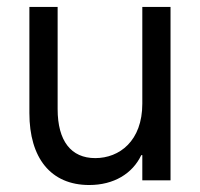

<svg xmlns="http://www.w3.org/2000/svg" viewBox="-20 -524 581 558"><path d="M475.6 -503.9H393.6V-222.7C393.6 -114.3 327.1 -64.5 256.8 -64.5C186.5 -64.5 147.5 -114.3 147.5 -207V-503.9H65.4V-195.3C65.4 -65.4 127 13.7 239.3 13.7C311 13.7 365.2 -19.5 390.6 -73.2H393.6V0H475.6Z"/></svg>

Font: Wanted Sans
Style: Regular
Weight: 400
Designer: Original Design by Kil Hyung-jin and Kang Hanbin, Wanted Lab, Inc; Hangeul from Source Han Sans by Jang Soo-young and Ka
Foundry: Wanted Lab, Inc.
Version: Version 1.001;Glyphs 3.2 (3227)